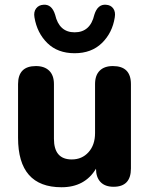

<svg xmlns="http://www.w3.org/2000/svg" viewBox="-20 -777 630 808"><path d="M125 -704Q121 -727 132 -741.5Q143 -756 163 -757Q198 -760 212 -715Q229 -641 294 -641Q360 -641 377 -715Q391 -760 426 -757Q446 -756 456.5 -741.5Q467 -727 463 -704Q453 -639 409 -596Q365 -553 294 -553Q223 -553 179.5 -595.5Q136 -638 125 -704ZM239 11Q56 11 56 -197V-423Q56 -499 131 -499Q167 -499 187 -479.5Q207 -460 207 -423V-193Q207 -106 282 -106Q325 -106 352.5 -136.5Q380 -167 380 -217V-423Q380 -460 399.5 -479.5Q419 -499 455 -499Q531 -499 531 -423V-68Q531 9 458 9Q422 9 403 -11Q384 -31 384 -67Q337 11 239 11Z"/></svg>

Font: Nunito ExtraBold
Style: Regular
Weight: 800
Designer: Vernon Adams
Foundry: Vernon Adams
Version: Version 3.602